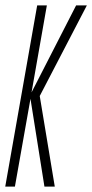

<svg xmlns="http://www.w3.org/2000/svg" viewBox="-48 -695 344 715"><path d="M-28.5 0H7.5L65.5 -327L117.5 0H156L100 -337.5L275.5 -675H235.5L69.5 -351L126.5 -675H90.5Z"/></svg>

Font: Anybody ExtraCondensed ExtraLight
Style: Italic
Weight: 250
Width: 2
Italic angle: -10°
Version: Version 1.113;gftools[0.9.25]